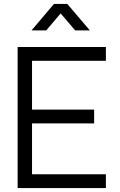

<svg xmlns="http://www.w3.org/2000/svg" viewBox="-20 -960 610 980"><path d="M141 -805 255.5 -940H323.5L438.5 -805H363.5L289.5 -891.5L216 -805ZM70 0V-720H520.5V-649.5H143.5V-400.5H460.5V-330H143.5V-70.5H520.5V0Z"/></svg>

Font: Vela Sans
Style: Regular
Weight: 400
Designer: Principal design: Mikhail Sharanda - project Manrope.
Design modification: Ravid Balaliev
Foundry: Mikhail Sharanda
Version: Version 1.001